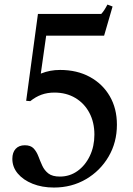

<svg xmlns="http://www.w3.org/2000/svg" viewBox="-20 -810 583 840"><path d="M216 10.5Q164 10.5 122.8 -6Q81.5 -22.5 57.8 -50.8Q34 -79 34 -115Q34 -143 48.5 -158.8Q63 -174.5 88.5 -174.5Q114 -174.5 127 -160.8Q140 -147 147.8 -126.5Q155.5 -106 164.8 -85.5Q174 -65 191.5 -51.2Q209 -37.5 242 -37.5Q285 -37.5 319 -61.8Q353 -86 373 -127.8Q393 -169.5 393 -221Q393 -275 371 -316.5Q349 -358 309.5 -381.5Q270 -405 218 -405Q187.5 -405 161.8 -395.8Q136 -386.5 112.5 -367.5L94.5 -369L146 -749H423Q430 -756.5 436.5 -766.5Q443 -776.5 450 -790L472.5 -781.5L435.5 -654H182L158.5 -488Q180 -496.5 200 -500.2Q220 -504 243 -504Q317 -504 373 -473.5Q429 -443 460.2 -389.2Q491.5 -335.5 491.5 -264.5Q491.5 -187 455 -124.8Q418.5 -62.5 356 -26Q293.5 10.5 216 10.5Z"/></svg>

Font: Libre Caslon Text
Style: Regular
Weight: 400
Designer: Pablo Impallari, Rodrigo Fuenzalida, Katja Schimmel
Foundry: Pablo Impallari, Rodrigo Fuenzalida
Version: Version 2.000